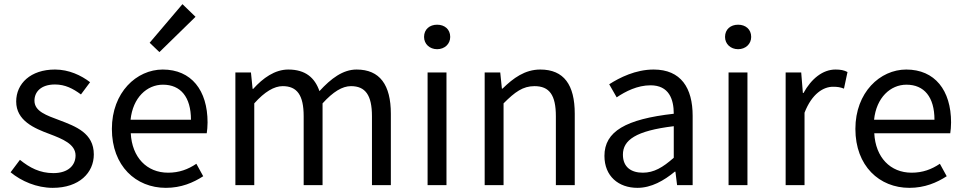

<svg xmlns="http://www.w3.org/2000/svg" viewBox="-20 -892 4644 925"><path d="M234 13C362 13 432 -60 432 -148C432 -251 345 -283 266 -313C205 -336 146 -355 146 -407C146 -449 177 -485 245 -485C294 -485 332 -465 370 -437L414 -496C371 -529 312 -557 245 -557C127 -557 58 -489 58 -403C58 -311 144 -274 220 -246C280 -223 344 -198 344 -143C344 -96 309 -58 237 -58C172 -58 123 -84 76 -122L31 -62C83 -19 157 13 234 13Z M779 13C853 13 911 -12 959 -43L926 -103C886 -76 843 -60 790 -60C687 -60 616 -134 610 -250H976C978 -263 980 -282 980 -302C980 -457 902 -557 764 -557C638 -557 519 -447 519 -271C519 -92 635 13 779 13ZM609 -315C620 -422 688 -484 765 -484C850 -484 900 -425 900 -315ZM748 -641 922 -811 859 -872 701 -686Z M1114 0H1205V-394C1255 -450 1301 -477 1342 -477C1411 -477 1443 -434 1443 -332V0H1534V-394C1585 -450 1629 -477 1671 -477C1740 -477 1772 -434 1772 -332V0H1863V-344C1863 -483 1810 -557 1698 -557C1632 -557 1575 -514 1519 -453C1497 -517 1452 -557 1369 -557C1304 -557 1247 -516 1200 -464H1197L1189 -543H1114Z M2040 0H2131V-543H2040ZM2086 -655C2122 -655 2149 -680 2149 -714C2149 -751 2122 -773 2086 -773C2050 -773 2023 -751 2023 -714C2023 -680 2050 -655 2086 -655Z M2315 0H2406V-394C2461 -449 2499 -477 2555 -477C2627 -477 2658 -434 2658 -332V0H2749V-344C2749 -483 2697 -557 2583 -557C2509 -557 2453 -516 2401 -465H2398L2390 -543H2315Z M3051 13C3118 13 3179 -22 3231 -65H3234L3242 0H3317V-334C3317 -468 3261 -557 3129 -557C3042 -557 2965 -518 2915 -486L2951 -423C2994 -452 3051 -481 3114 -481C3203 -481 3226 -414 3226 -344C2995 -318 2892 -259 2892 -141C2892 -43 2960 13 3051 13ZM3077 -60C3023 -60 2981 -85 2981 -147C2981 -217 3043 -262 3226 -284V-132C3173 -85 3130 -60 3077 -60Z M3490 0H3581V-543H3490ZM3536 -655C3572 -655 3599 -680 3599 -714C3599 -751 3572 -773 3536 -773C3500 -773 3473 -751 3473 -714C3473 -680 3500 -655 3536 -655Z M3765 0H3856V-349C3892 -442 3948 -474 3993 -474C4015 -474 4028 -472 4046 -465L4063 -545C4046 -554 4029 -557 4005 -557C3944 -557 3889 -513 3851 -444H3848L3840 -543H3765Z M4361 13C4435 13 4493 -12 4541 -43L4508 -103C4468 -76 4425 -60 4372 -60C4269 -60 4198 -134 4192 -250H4558C4560 -263 4562 -282 4562 -302C4562 -457 4484 -557 4346 -557C4220 -557 4101 -447 4101 -271C4101 -92 4217 13 4361 13ZM4191 -315C4202 -422 4270 -484 4347 -484C4432 -484 4482 -425 4482 -315Z"/></svg>

Font: Noto Sans CJK KR Regular
Style: Regular
Weight: 400
Designer: Ryoko NISHIZUKA (kana & ideographs); Paul D. Hunt (Latin, Greek & Cyrillic); Wenlong ZHANG (bopomofo); Sandoll Communica
Foundry: Adobe Systems Incorporated
Version: Version 1.004;PS 1.004;hotconv 1.0.82;makeotf.lib2.5.63406